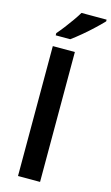

<svg xmlns="http://www.w3.org/2000/svg" viewBox="-146 -1034 627 1085"><g transform="rotate(15 167.5 -491.5)"><path d="M209 0H80V-760H209ZM335 -973Q318 -955 287.5 -926Q257 -897 223.5 -869Q190 -841 165 -823H80V-836Q96 -854 116 -880Q136 -906 155.5 -933.5Q175 -961 188 -983H335Z"/></g></svg>

Font: Noto Sans Lisu SemiBold
Style: Regular
Weight: 600
Designer: Monotype Design Team. David Williams.
Foundry: Monotype Imaging Inc.
Version: Version 2.102; ttfautohint (v1.8.4.7-5d5b)